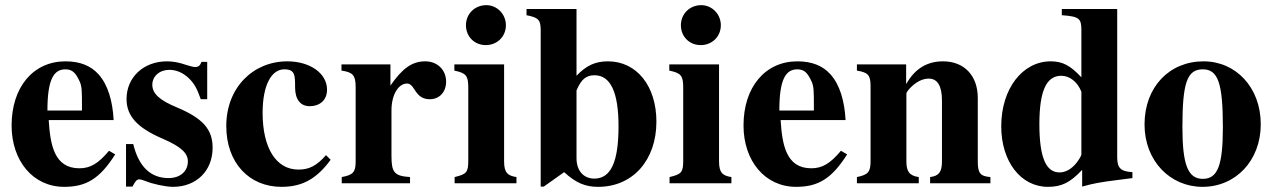

<svg xmlns="http://www.w3.org/2000/svg" viewBox="-20 -711 4936 745"><path d="M403 -126C362 -77 331 -58 288 -58C190 -58 175 -150 169 -245H421C417 -319 399 -382 362 -423C333 -455 292 -473 234 -473C109 -473 25 -373 25 -224C25 -87 108 14 229 14C314 14 367 -17 427 -112ZM298 -282H164C164 -402 188 -442 234 -442C263 -442 275 -425 289 -395C298 -376 298 -355 298 -303Z M784 -326V-471H762C756 -456 750 -451 737 -451C731 -451 722 -453 706 -458C674 -469 651 -473 628 -473C537 -473 471 -411 471 -327C471 -261 512 -215 613 -172C682 -142 709 -117 709 -85C709 -46 679 -20 634 -20C564 -20 518 -65 497 -152H469V13H494C505 -8 511 -15 520 -15C525 -15 533 -13 543 -9C572 3 623 14 651 14C742 14 805 -48 805 -138C805 -209 767 -252 667 -294C599 -322 571 -348 571 -382C571 -415 599 -440 637 -440C664 -440 690 -429 712 -408C733 -388 744 -369 759 -326Z M1245 -109C1208 -67 1179 -53 1138 -53C1051 -53 999 -137 999 -273C999 -382 1034 -442 1083 -442C1125 -442 1125 -419 1125 -372C1125 -324 1147 -299 1181 -299C1223 -299 1249 -324 1249 -363C1249 -427 1182 -473 1095 -473C962 -473 858 -371 858 -222C858 -79 947 14 1072 14C1152 14 1208 -16 1263 -91Z M1495 -461H1305V-437C1348 -431 1360 -420 1360 -373V-84C1360 -43 1350 -32 1306 -24V0H1571V-24C1510 -28 1499 -42 1499 -106V-283C1499 -342 1525 -387 1560 -387C1568 -387 1577 -382 1588 -364C1605 -336 1622 -326 1648 -326C1685 -326 1711 -354 1711 -394C1711 -440 1677 -473 1630 -473C1580 -473 1542 -447 1495 -379Z M1943 -613C1943 -656 1909 -691 1867 -691C1822 -691 1788 -657 1788 -613C1788 -569 1821 -536 1865 -536C1909 -536 1943 -569 1943 -613ZM1984 0V-24C1949 -29 1936 -42 1936 -85V-461H1743V-437C1787 -428 1797 -418 1797 -373V-88C1797 -42 1790 -35 1744 -24V0Z M2217 -676H2023V-652C2069 -643 2078 -634 2078 -594V13H2090L2169 -43C2215 -1 2251 14 2301 14C2435 14 2527 -89 2527 -239C2527 -378 2450 -473 2339 -473C2290 -473 2255 -457 2217 -417ZM2217 -360C2235 -403 2254 -419 2287 -419C2349 -419 2380 -353 2380 -221C2380 -82 2350 -18 2286 -18C2244 -18 2217 -49 2217 -97Z M2777 -613C2777 -656 2743 -691 2701 -691C2656 -691 2622 -657 2622 -613C2622 -569 2655 -536 2699 -536C2743 -536 2777 -569 2777 -613ZM2818 0V-24C2783 -29 2770 -42 2770 -85V-461H2577V-437C2621 -428 2631 -418 2631 -373V-88C2631 -42 2624 -35 2578 -24V0Z M3243 -126C3202 -77 3171 -58 3128 -58C3030 -58 3015 -150 3009 -245H3261C3257 -319 3239 -382 3202 -423C3173 -455 3132 -473 3074 -473C2949 -473 2865 -373 2865 -224C2865 -87 2948 14 3069 14C3154 14 3207 -17 3267 -112ZM3138 -282H3004C3004 -402 3028 -442 3074 -442C3103 -442 3115 -425 3129 -395C3138 -376 3138 -355 3138 -303Z M3823 0V-24C3784 -27 3774 -39 3774 -84V-331C3774 -418 3721 -473 3639 -473C3579 -473 3531 -446 3497 -386H3496V-461H3305V-437C3349 -430 3358 -419 3358 -376V-87C3358 -45 3350 -33 3305 -24V0H3545V-24C3508 -29 3497 -47 3497 -84V-348C3497 -352 3504 -362 3514 -372C3536 -394 3560 -406 3584 -406C3618 -406 3635 -377 3635 -321V-84C3635 -44 3623 -28 3589 -24V0Z M4374 -20V-43C4328 -46 4315 -59 4315 -101V-676H4100V-652C4167 -647 4176 -640 4176 -594V-411C4133 -457 4103 -473 4057 -473C3947 -473 3865 -366 3865 -221C3865 -84 3941 14 4046 14C4099 14 4132 -2 4179 -52V13C4225 0 4250 -4 4312 -12ZM4176 -112C4176 -107 4167 -92 4157 -79C4137 -54 4114 -42 4091 -42C4038 -42 4013 -102 4013 -229C4013 -358 4040 -417 4098 -417C4131 -417 4161 -393 4176 -355Z M4872 -229C4872 -371 4776 -473 4650 -473C4518 -473 4421 -374 4421 -228C4421 -86 4521 14 4646 14C4775 14 4872 -88 4872 -229ZM4725 -218C4725 -69 4705 -17 4647 -17C4589 -17 4568 -73 4568 -218C4568 -389 4586 -442 4647 -442C4706 -442 4725 -389 4725 -218Z"/></svg>

Font: XITS
Style: Bold
Weight: 700
Designer: MicroPress Inc., with final additions and corrections provided by Coen Hoffman, Elsevier (retired)
Version: Version 1.107